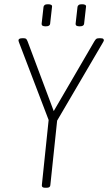

<svg xmlns="http://www.w3.org/2000/svg" viewBox="-20 -882 509 904"><path d="M192 2Q176 2 177 -10L209 -317L70 -681Q67 -689 67 -692Q67 -702 86 -702H90Q99 -702 102.5 -699.5Q106 -697 110 -687L233 -359L424 -687Q430 -697 434 -699.5Q438 -702 448 -702H452Q463 -702 466 -699Q469 -696 469 -693Q469 -690 467 -686.5Q465 -683 464 -681L249 -314L217 -10Q216 2 200 2ZM355 -758Q335 -758 336 -770L345 -850Q346 -855 350.5 -858.5Q355 -862 366 -862Q387 -862 385 -850L376 -770Q375 -758 355 -758ZM195 -758Q175 -758 176 -770L185 -850Q186 -855 190.5 -858.5Q195 -862 206 -862Q227 -862 225 -850L216 -770Q215 -758 195 -758Z"/></svg>

Font: Asap Condensed Condensed Thin
Style: Italic
Weight: 100
Width: 3
Italic angle: -6°
Designer: Pablo Cosgaya
Foundry: Omnibus-Type
Version: Version 3.001; ttfautohint (v1.8.4.7-5d5b)